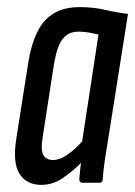

<svg xmlns="http://www.w3.org/2000/svg" viewBox="-20 -514 380 540"><path d="M96 6Q55 6 35 -25Q15 -56 26 -125L60 -341Q74 -423 108.5 -458.5Q143 -494 203 -494Q243 -494 274.5 -486.5Q306 -479 340 -475L284 -121Q277 -80 273.5 -54Q270 -28 269 -10Q269 0 260 0H212Q203 0 203 -10Q204 -20 205 -32Q206 -44 208 -56Q183 -31 155.5 -12.5Q128 6 96 6ZM129 -64Q148 -64 169 -78.5Q190 -93 211 -116L257 -417Q244 -420 230 -422.5Q216 -425 201 -425Q173 -425 157 -405.5Q141 -386 132 -335L100 -128Q94 -94 101.5 -79Q109 -64 129 -64Z"/></svg>

Font: Sofia Sans Extra Condensed Medium
Style: Italic
Weight: 500
Italic angle: -9°
Version: Version 4.100